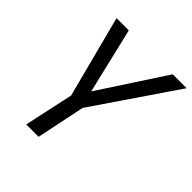

<svg xmlns="http://www.w3.org/2000/svg" viewBox="-193 -850 986 986"><g transform="rotate(45 300.5 -357.0)"><path d="M208 -268 150 0H240L295 -265L601 -714H500L266 -356L181 -714H92Z"/></g></svg>

Font: BC Sans
Style: Italic
Weight: 400
Italic angle: -12°
Designer: Monotype Design Team
Designer: Province of B.C.
Foundry: Monotype Imaging Inc.
Version: Version 2.000;GOOG;noto-source:20170915:90ef993387c0